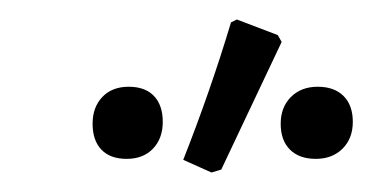

<svg xmlns="http://www.w3.org/2000/svg" viewBox="-20 -717 382 197"><path d="M168 -553Q196 -624 217 -694L223 -697L265 -681L269 -674L207 -543L197 -540ZM75 -590Q75 -607 85 -617.5Q95 -628 112 -628Q129 -628 138 -618.5Q147 -609 147 -592Q147 -575 137 -564.5Q127 -554 110 -554Q93 -554 84 -563.5Q75 -573 75 -590ZM268 -590Q268 -607 278.5 -617.5Q289 -628 306 -628Q323 -628 332.5 -618.5Q342 -609 342 -592Q342 -575 331.5 -564.5Q321 -554 304 -554Q287 -554 277.5 -563.5Q268 -573 268 -590Z"/></svg>

Font: Alegreya Sans SC
Style: Italic
Weight: 400
Italic angle: -7°
Designer: Juan Pablo del Peral
Foundry: Huerta Tipografica
Version: Version 2.008; ttfautohint (v1.6)